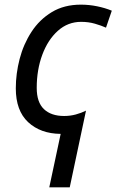

<svg xmlns="http://www.w3.org/2000/svg" viewBox="-20 -566 501 826"><path d="M192 240 241 10Q154 9 101 -40.5Q48 -90 48 -186Q48 -249 64.5 -312.5Q81 -376 115.5 -429Q150 -482 203 -514Q256 -546 328 -546Q363 -546 397.5 -539Q432 -532 461 -520L436 -447Q416 -456 388.5 -464Q361 -472 329 -472Q272 -472 229 -433.5Q186 -395 162 -330.5Q138 -266 138 -188Q138 -126 169 -96.5Q200 -67 256 -67Q282 -67 306 -73.5Q330 -80 350 -90L280 240Z"/></svg>

Font: BC Sans
Style: Italic
Weight: 400
Italic angle: -12°
Designer: Monotype Design Team
Designer: Province of B.C.
Foundry: Monotype Imaging Inc.
Version: Version 2.000;GOOG;noto-source:20170915:90ef993387c0